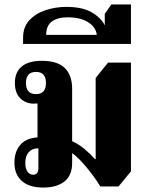

<svg xmlns="http://www.w3.org/2000/svg" viewBox="-20 -834 672 865"><path d="M175 11Q112 11 78.5 -18.5Q45 -48 45 -101Q45 -151 71.5 -181.5Q98 -212 149 -215V-368Q141 -367 132 -367Q96 -367 71.5 -391Q47 -415 47 -461Q47 -508 77.5 -534Q108 -560 169 -560Q239 -560 272 -527.5Q305 -495 305 -434V-198Q335 -184 360.5 -163Q386 -142 408 -117H411V-483L467 -552H570V-62L514 6H432Q417 -19 395 -48.5Q373 -78 349 -104Q325 -130 305 -144V-100Q305 -44 270.5 -16.5Q236 11 175 11ZM142 -410Q187 -410 187 -460Q187 -510 142 -510Q97 -510 97 -460Q97 -410 142 -410ZM130 -47Q153 -47 153 -77V-166Q125 -166 109.5 -148.5Q94 -131 94 -100Q94 -75 103.5 -61Q113 -47 130 -47Z M84 -636V-665Q84 -712 112 -742.5Q140 -773 185 -788Q230 -803 279 -803Q350 -803 392 -779Q434 -755 452 -720V-772L482 -814H570V-636ZM188 -677H416Q412 -712 377 -734Q342 -756 285 -756Q239 -756 213.5 -737Q188 -718 188 -677Z"/></svg>

Font: Noto Serif Thai SemiCondensed ExtraBold
Style: Regular
Weight: 800
Width: 4
Designer: Monotype Design Team
Foundry: Monotype Imaging Inc.
Version: Version 2.002; ttfautohint (v1.8.4.7-5d5b)